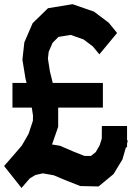

<svg xmlns="http://www.w3.org/2000/svg" viewBox="-35 -866 641 931"><path d="M458.5 -195.8 459 -254.9H581.1V-186.5L584.5 -184.1L581.1 -169.4V-151.9H575.7L558.6 -92.8L515.6 -22L442.9 38.1L354 36.1L279.8 6.8L225.6 -16.1L172.9 -25.4L137.2 -17.6L109.9 -1.5L69.3 45.4L-15.1 -61L32.7 -115.7L70.8 -160.2L103.5 -216.8L124.5 -280.3L125 -306.2L119.1 -344.2H25.4V-463.9H93.8L88.4 -485.8L73.7 -576.7L83 -660.6L123.5 -753.9L197.8 -826.2L316.9 -845.7L420.9 -809.6L492.2 -755.9L532.7 -706.1L446.8 -602.5L415.5 -640.6L370.1 -674.8L307.6 -696.8L248.5 -687L220.2 -658.7L201.2 -615.2L197.3 -582L207 -520L220.7 -463.9H463.9V-344.2H247.1V-251L217.3 -165.5L255.9 -159.2L319.3 -131.8L375 -109.9H406.2L429.2 -128.4L448.2 -161.1L458 -191.9Z"/></svg>

Font: Gap Sans
Style: Black
Weight: 400
Designer: Alexandre Liziard and Etienne Ozeray
Foundry: Interstices.io
Version: Version 1.6.1 - December 3. 2014